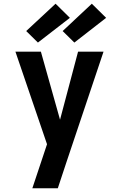

<svg xmlns="http://www.w3.org/2000/svg" viewBox="-20 -1013 640 1033"><path d="M291 0H154Q169 -44 183.5 -88.5Q198 -133 213 -177L233 -237L63 -735H200L303 -369L400 -735H537L338 -142ZM380 -784 317 -846 474 -993 551 -917ZM184 -784 121 -846 279 -993 356 -917Z"/></svg>

Font: Iosevka Extrabold Extended
Style: Regular
Weight: 800
Width: 7
Monospace: yes
Designer: Belleve Invis
Foundry: Belleve Invis
Version: Version 32.5.0; ttfautohint (v1.8.4)